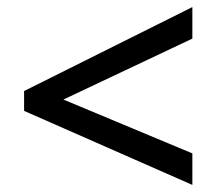

<svg xmlns="http://www.w3.org/2000/svg" viewBox="-20 -633 612 542"><path d="M523 -111V-200L159 -352L523 -524V-613L48 -376V-320Z"/></svg>

Font: Noto Sans Malayalam Medium
Style: Regular
Weight: 500
Designer: Jelle Bosma - Monotype Design Team
Foundry: Monotype Imaging Inc.
Version: Version 2.104